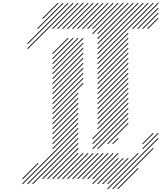

<svg xmlns="http://www.w3.org/2000/svg" viewBox="-20 -1310 1151 1370"><path d="M142.9 4.3 540 -392.9 535.7 -397.1 138.6 0ZM142.9 -31.4 254.3 -142.9 250 -147.1 138.6 -35.7ZM178.6 4.3 540 -357.1 535.7 -361.4 174.3 0ZM214.3 4.3 540 -321.4 535.7 -325.7 210 0ZM285.7 -31.4 540 -285.7 535.7 -290 281.4 -35.7ZM321.4 -31.4 540 -250 535.7 -254.3 317.1 -35.7ZM357.1 -31.4 540 -214.3 535.7 -218.6 352.9 -35.7ZM392.9 -31.4 575.7 -214.3 571.4 -218.6 388.6 -35.7ZM428.6 -31.4 611.4 -214.3 607.1 -218.6 424.3 -35.7ZM464.3 -31.4 647.1 -214.3 642.9 -218.6 460 -35.7ZM642.9 4.3 825.7 -178.6 821.4 -182.9 638.6 0ZM678.6 4.3 861.4 -178.6 857.1 -182.9 674.3 0ZM714.3 4.3 897.1 -178.6 892.9 -182.9 710 0ZM750 4.3 968.6 -214.3 964.3 -218.6 745.7 0ZM750 40 1111.4 -321.4 1107.1 -325.7 745.7 35.7ZM785.7 40 1075.7 -250 1071.4 -254.3 781.4 35.7ZM821.4 40 968.6 -107.1 964.3 -111.4 817.1 35.7ZM642.9 -31.4 825.7 -214.3 821.4 -218.6 638.6 -35.7ZM535.7 -31.4 718.6 -214.3 714.3 -218.6 531.4 -35.7ZM500 -31.4 682.9 -214.3 678.6 -218.6 495.7 -35.7ZM1000 -245.7 1111.4 -357.1 1107.1 -361.4 995.7 -250ZM607.1 -31.4 790 -214.3 785.7 -218.6 602.9 -35.7ZM571.4 -31.4 754.3 -214.3 750 -218.6 567.1 -35.7ZM357.1 -245.7 540 -428.6 535.7 -432.9 352.9 -250ZM357.1 -281.4 540 -464.3 535.7 -468.6 352.9 -285.7ZM357.1 -317.1 540 -500 535.7 -504.3 352.9 -321.4ZM357.1 -567.1 575.7 -785.7 571.4 -790 352.9 -571.4ZM357.1 -602.9 575.7 -821.4 571.4 -825.7 352.9 -607.1ZM357.1 -638.6 575.7 -857.1 571.4 -861.4 352.9 -642.9ZM357.1 -674.3 575.7 -892.9 571.4 -897.1 352.9 -678.6ZM357.1 -710 575.7 -928.6 571.4 -932.9 352.9 -714.3ZM357.1 -745.7 575.7 -964.3 571.4 -968.6 352.9 -750ZM357.1 -781.4 575.7 -1000 571.4 -1004.3 352.9 -785.7ZM357.1 -531.4 575.7 -750 571.4 -754.3 352.9 -535.7ZM357.1 -495.7 575.7 -714.3 571.4 -718.6 352.9 -500ZM357.1 -460 540 -642.9 535.7 -647.1 352.9 -464.3ZM357.1 -424.3 540 -607.1 535.7 -611.4 352.9 -428.6ZM357.1 -388.6 540 -571.4 535.7 -575.7 352.9 -392.9ZM357.1 -352.9 540 -535.7 535.7 -540 352.9 -357.1ZM357.1 -817.1 575.7 -1035.7 571.4 -1040 352.9 -821.4ZM357.1 -852.9 540 -1035.7 535.7 -1040 352.9 -857.1ZM357.1 -888.6 504.3 -1035.7 500 -1040 352.9 -892.9ZM357.1 -924.3 468.6 -1035.7 464.3 -1040 352.9 -928.6ZM178.6 -995.7 468.6 -1285.7 464.3 -1290 174.3 -1000ZM535.7 -1102.9 718.6 -1285.7 714.3 -1290 531.4 -1107.1ZM500 -1102.9 682.9 -1285.7 678.6 -1290 495.7 -1107.1ZM178.6 -960 504.3 -1285.7 500 -1290 174.3 -964.3ZM571.4 -1102.9 754.3 -1285.7 750 -1290 567.1 -1107.1ZM607.1 -1102.9 790 -1285.7 785.7 -1290 602.9 -1107.1ZM642.9 -1102.9 825.7 -1285.7 821.4 -1290 638.6 -1107.1ZM642.9 -1067.1 861.4 -1285.7 857.1 -1290 638.6 -1071.4ZM678.6 -1067.1 897.1 -1285.7 892.9 -1290 674.3 -1071.4ZM678.6 -1031.4 932.9 -1285.7 928.6 -1290 674.3 -1035.7ZM678.6 -995.7 968.6 -1285.7 964.3 -1290 674.3 -1000ZM678.6 -960 1004.3 -1285.7 1000 -1290 674.3 -964.3ZM678.6 -924.3 1040 -1285.7 1035.7 -1290 674.3 -928.6ZM678.6 -888.6 1075.7 -1285.7 1071.4 -1290 674.3 -892.9ZM678.6 -852.9 897.1 -1071.4 892.9 -1075.7 674.3 -857.1ZM678.6 -817.1 897.1 -1035.7 892.9 -1040 674.3 -821.4ZM678.6 -781.4 897.1 -1000 892.9 -1004.3 674.3 -785.7ZM678.6 -745.7 897.1 -964.3 892.9 -968.6 674.3 -750ZM678.6 -710 897.1 -928.6 892.9 -932.9 674.3 -714.3ZM678.6 -674.3 897.1 -892.9 892.9 -897.1 674.3 -678.6ZM678.6 -638.6 897.1 -857.1 892.9 -861.4 674.3 -642.9ZM678.6 -602.9 897.1 -821.4 892.9 -825.7 674.3 -607.1ZM678.6 -567.1 897.1 -785.7 892.9 -790 674.3 -571.4ZM678.6 -531.4 897.1 -750 892.9 -754.3 674.3 -535.7ZM678.6 -495.7 897.1 -714.3 892.9 -718.6 674.3 -500ZM678.6 -460 897.1 -678.6 892.9 -682.9 674.3 -464.3ZM678.6 -388.6 897.1 -607.1 892.9 -611.4 674.3 -392.9ZM642.9 -281.4 897.1 -535.7 892.9 -540 638.6 -285.7ZM642.9 -245.7 897.1 -500 892.9 -504.3 638.6 -250ZM642.9 -317.1 897.1 -571.4 892.9 -575.7 638.6 -321.4ZM678.6 -424.3 897.1 -642.9 892.9 -647.1 674.3 -428.6ZM678.6 -245.7 897.1 -464.3 892.9 -468.6 674.3 -250ZM1000 -281.4 1075.7 -357.1 1071.4 -361.4 995.7 -285.7ZM750 -281.4 897.1 -428.6 892.9 -432.9 745.7 -285.7ZM785.7 -281.4 825.7 -321.4 821.4 -325.7 781.4 -285.7ZM250 -1102.9 432.9 -1285.7 428.6 -1290 245.7 -1107.1ZM357.1 -1102.9 540 -1285.7 535.7 -1290 352.9 -1107.1ZM392.9 -1102.9 575.7 -1285.7 571.4 -1290 388.6 -1107.1ZM428.6 -1102.9 611.4 -1285.7 607.1 -1290 424.3 -1107.1ZM464.3 -1102.9 647.1 -1285.7 642.9 -1290 460 -1107.1ZM285.7 -1174.3 397.1 -1285.7 392.9 -1290 281.4 -1178.6ZM964.3 -1102.9 1111.4 -1250 1107.1 -1254.3 960 -1107.1ZM1000 -1102.9 1111.4 -1214.3 1107.1 -1218.6 995.7 -1107.1ZM1035.7 -1102.9 1111.4 -1178.6 1107.1 -1182.9 1031.4 -1107.1ZM928.6 -1102.9 1111.4 -1285.7 1107.1 -1290 924.3 -1107.1Z"/></svg>

Font: Gossip High Needlepoint
Style: Regular
Weight: 100
Width: 7
Designer: Deborah Khodanovich
Version: Version 1.001;Glyphs 3.3.1 (3343)